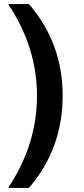

<svg xmlns="http://www.w3.org/2000/svg" viewBox="-20 -765 415 950"><path d="M20 165Q163 -49 163 -291Q163 -532 20 -745H123Q290 -552 290 -291Q290 -29 123 165Z"/></svg>

Font: Plus Jakarta Display Medium
Style: Regular
Weight: 500
Designer: Gumpita Rahayu
Foundry: Tokotype Studio
Version: Version 1.000